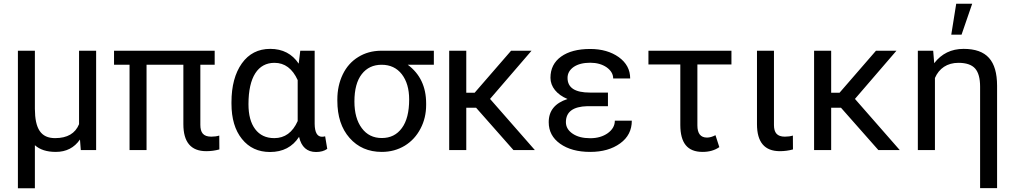

<svg xmlns="http://www.w3.org/2000/svg" viewBox="-20 -798 5396 1021"><path d="M75.2 -528.3V203.1H165.5V-25.9C191.9 -2 229 9.8 276.9 9.8C332 9.8 375 -12.2 405.3 -56.2L409.7 0H491.2V-528.3H400.4V-137.7C380.4 -88.4 337.9 -63.5 272.9 -63.5C197.3 -63.5 166 -113.3 165.5 -219.2V-528.3Z M1121.6 -528.3H586.4V-453.6H668.9V0H759.3V-453.6H955.1V-137.7C955.1 -42 995.6 5.9 1076.7 5.9C1100.6 5.9 1123.5 2.9 1146.5 -3.4L1146 -77.1C1133.3 -73.2 1119.1 -71.3 1103.5 -71.3C1061 -71.3 1045.4 -92.8 1045.4 -134.3V-453.6H1121.6Z M1576.7 -528.3 1568.4 -459.5C1533.7 -511.7 1482.9 -538.1 1417 -538.1C1353 -538.1 1302.7 -512.2 1266.1 -460.9C1229.5 -409.2 1210.9 -340.3 1210.9 -254.4V-247.1C1210.9 -167.5 1229.5 -105 1266.6 -59.1C1303.7 -12.7 1353.5 10.3 1416 10.3C1483.9 10.3 1535.6 -16.6 1570.3 -70.3C1582.5 -16.6 1612.8 10.3 1660.6 10.3C1684.6 10.3 1704.6 4.9 1720.2 -6.3L1709 -73.2C1704.1 -71.8 1698.7 -70.8 1692.4 -70.8C1667 -70.8 1653.8 -93.8 1653.3 -139.2V-528.3ZM1301.3 -244.1C1301.3 -389.2 1352.1 -463.9 1439.5 -463.9C1494.1 -463.9 1535.2 -433.1 1563 -372.1V-154.3C1536.1 -93.8 1494.6 -63.5 1438.5 -63.5C1394.5 -63.5 1360.8 -79.6 1336.9 -111.3C1313 -143.1 1301.3 -187 1301.3 -244.1Z M2287.1 -528.3H2005.9C1960.4 -527.8 1919.9 -516.6 1884.8 -494.6C1849.1 -472.7 1821.8 -441.9 1802.7 -402.3C1783.7 -362.8 1773.9 -318.4 1773.9 -269V-262.7C1773.9 -179.7 1795.4 -113.8 1838.9 -64.5C1882.3 -15.1 1939.5 9.8 2010.3 9.8C2055.7 9.8 2096.7 -1.5 2132.8 -23.4C2168.5 -45.4 2196.3 -75.7 2216.3 -114.3C2236.3 -152.3 2246.1 -194.3 2246.1 -239.7V-248C2246.1 -336.9 2213.4 -405.3 2148.4 -453.6H2287.1ZM1864.7 -258.3C1864.7 -322.3 1877.9 -370.6 1903.8 -403.8C1929.7 -437 1964.8 -453.6 2009.3 -453.6C2054.7 -453.6 2090.3 -437 2116.7 -403.3C2142.6 -369.6 2155.8 -325.2 2155.8 -269C2155.8 -203.1 2143.1 -152.3 2117.2 -117.2C2091.3 -81.5 2055.7 -64 2010.3 -64C1965.3 -64 1929.7 -81.5 1903.8 -116.7C1877.9 -151.4 1864.7 -198.7 1864.7 -258.3Z M2710.4 0H2824.2L2585.9 -272L2806.6 -528.3H2697.8L2503.9 -304.7H2459.5V-528.3H2368.7V0H2459.5V-225.1H2511.7Z M2989.3 -148.4C2989.3 -203.1 3027.3 -231.4 3103.5 -233.4H3212.9V-305.7H3117.2C3037.6 -305.7 2998 -331.5 2998 -383.8C2998 -407.7 3009.3 -427.2 3031.2 -442.4C3053.2 -457 3082 -464.4 3118.7 -464.4C3153.3 -464.4 3182.6 -456.1 3206.1 -439.9C3229 -423.3 3240.7 -403.8 3240.7 -380.9H3331.1C3331.1 -427.2 3311 -464.8 3270.5 -494.1C3230 -522.9 3179.2 -537.6 3118.7 -537.6C3052.7 -537.6 3001.5 -523.9 2963.9 -497.1C2926.3 -470.2 2907.2 -432.6 2907.2 -384.3C2907.2 -336.9 2940.9 -294.9 2998 -271.5C2931.2 -250 2897.9 -209 2897.9 -148.4C2897.9 -100.6 2918 -62.5 2958.5 -33.7C2999 -4.9 3052.2 9.8 3118.7 9.8C3183.1 9.8 3236.3 -5.4 3277.8 -35.6C3319.3 -65.4 3339.8 -106 3339.8 -156.2H3249.5C3249.5 -129.9 3236.8 -107.9 3211.9 -89.8C3186.5 -71.8 3155.3 -63 3118.7 -63C3080.1 -63 3049.3 -70.8 3025.4 -86.9C3001.5 -103 2989.3 -123.5 2989.3 -148.4Z M3869.6 -528.3H3428.2V-455.1H3597.7V-133.3C3598.1 -38.1 3634.8 9.8 3716.3 9.8C3751 9.8 3780.3 1.5 3805.2 -15.6L3784.7 -79.1C3768.6 -70.8 3753.9 -66.4 3739.7 -66.4C3705.6 -66.4 3688.5 -87.9 3688.5 -131.3V-455.1H3869.6Z M4005.4 -528.3V-137.7C4005.4 -42 4045.9 5.9 4127 5.9C4150.9 5.9 4173.8 2.9 4196.8 -3.4L4196.3 -77.1C4183.6 -73.2 4169.4 -71.3 4153.8 -71.3C4112.3 -71.3 4095.7 -92.3 4095.7 -133.3V-528.3Z M4650.9 0H4764.6L4526.4 -272L4747.1 -528.3H4638.2L4444.3 -304.7H4399.9V-528.3H4309.1V0H4399.9V-225.1H4452.1Z M5038.6 -613.8H5093.3L5149.9 -778.3H5064.9ZM4860.8 -528.3V0H4951.7V-383.3C4973.6 -434.1 5016.6 -463.9 5076.7 -463.9C5118.2 -463.9 5147.9 -453.6 5165.5 -433.6C5183.1 -413.6 5191.9 -381.3 5191.9 -336.9V202.6H5282.2V-342.3C5281.7 -475.1 5227.5 -538.1 5104 -538.1C5039.1 -538.1 4986.8 -512.7 4947.8 -461.9L4942.4 -528.3Z"/></svg>

Font: Roboto
Style: Regular
Weight: 400
Designer: Google
Version: Version 2.137; 2017